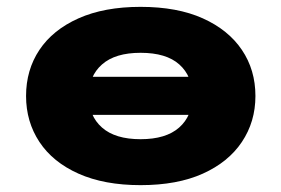

<svg xmlns="http://www.w3.org/2000/svg" viewBox="-20 -529 820 560"><path d="M390 11Q284 11 209 -22.5Q134 -56 95 -115Q56 -174 56 -249Q56 -325 95 -383.5Q134 -442 209 -475.5Q284 -509 390 -509Q497 -509 571.5 -475.5Q646 -442 685.5 -383.5Q725 -325 725 -249Q725 -174 685.5 -115Q646 -56 571.5 -22.5Q497 11 390 11ZM390 -123Q464 -123 502.5 -157Q541 -191 541 -249Q541 -307 503 -341Q465 -375 390 -375Q316 -375 277.5 -341Q239 -307 239 -249Q239 -191 277.5 -157Q316 -123 390 -123ZM190 -194V-305H589V-194Z"/></svg>

Font: Nunito Sans 10pt Expanded Black
Style: Regular
Weight: 900
Width: 7
Designer: Vernon Adams
Foundry: Vernon Adams
Version: Version 3.101;gftools[0.9.27]